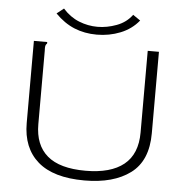

<svg xmlns="http://www.w3.org/2000/svg" viewBox="-55 -840 860 904"><g transform="rotate(5 375.0 -388.0)"><path d="M377 11Q230 11 156.5 -53Q83 -117 83 -235V-623H146V-616Q140 -611 138.5 -604Q137 -597 138 -580V-234Q138 -136 197 -85.5Q256 -35 378 -35Q497 -35 559 -85Q621 -135 621 -237V-623H674V-238Q674 -108 594 -48.5Q514 11 377 11ZM538 -786 573 -762Q539 -720 486.5 -699Q434 -678 375 -678Q317 -678 268.5 -698Q220 -718 178 -761L211 -787Q245 -749 287.5 -732Q330 -715 375 -715Q420 -715 465.5 -732Q511 -749 538 -786Z"/></g></svg>

Font: Inconsolata ExtraExpanded Light
Style: Regular
Weight: 300
Width: 8
Monospace: yes
Designer: Raph Levien, Cyreal, Brenton Simpson
Foundry: Raph Levien, Cyreal, Google
Version: Version 3.001; ttfautohint (v1.8.2.53-6de2)